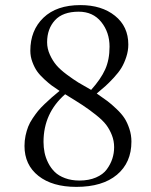

<svg xmlns="http://www.w3.org/2000/svg" viewBox="-20 -729 592 754"><path d="M76.2 -155.8Q76.2 -176.8 80.3 -196.3Q84.5 -215.8 90.6 -231.4Q96.7 -247.1 108.2 -264.2Q119.6 -281.2 129.2 -293Q138.7 -304.7 155.5 -320.8Q172.4 -336.9 183.1 -346.2Q193.8 -355.5 213.9 -372.1Q194.8 -384.8 183.6 -392.8Q172.4 -400.9 154.3 -417.5Q136.2 -434.1 125.7 -449Q115.2 -463.9 107.2 -485.4Q99.1 -506.8 99.1 -529.8Q99.1 -609.9 150.6 -659.4Q202.1 -709 295.9 -709Q379.4 -709 431.6 -667Q483.9 -625 483.9 -554.2Q483.9 -529.3 475.8 -504.9Q467.8 -480.5 456.8 -462.4Q445.8 -444.3 426.8 -423.8Q407.7 -403.3 394.5 -391.4Q381.3 -379.4 359.9 -361.8Q386.2 -343.8 401.9 -332Q417.5 -320.3 437.7 -301Q458 -281.7 469 -264.6Q480 -247.6 488 -223.4Q496.1 -199.2 496.1 -172.9Q496.1 -90.3 439.2 -42.7Q382.3 4.9 279.8 4.9Q185.5 4.9 130.9 -38.3Q76.2 -81.5 76.2 -155.8ZM150.9 -171.9Q150.9 -150.4 155 -129.9Q159.2 -109.4 169.4 -89.1Q179.7 -68.8 195.1 -53.7Q210.4 -38.6 235.6 -29.3Q260.7 -20 292 -20Q329.1 -20 356.9 -32Q384.8 -43.9 399.4 -64Q414.1 -84 421.1 -105.7Q428.2 -127.4 428.2 -150.9Q428.2 -175.8 419.4 -198.2Q410.6 -220.7 397 -238.8Q383.3 -256.8 356.4 -278.1Q329.6 -299.3 304 -316.2Q278.3 -333 235.8 -358.9Q150.9 -284.7 150.9 -171.9ZM165 -563Q165 -538.1 175.8 -514.4Q186.5 -490.7 201.4 -473.1Q216.3 -455.6 242.2 -436.3Q268.1 -417 287.6 -405Q307.1 -393.1 337.9 -376Q376 -418.5 393.1 -456.5Q410.2 -494.6 410.2 -545.9Q410.2 -602.1 377.7 -642.6Q345.2 -683.1 289.1 -683.1Q226.6 -683.1 195.8 -649.4Q165 -615.7 165 -563Z"/></svg>

Font: Dehuti Alt
Style: Book
Weight: 400
Version: Version 1.2